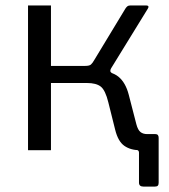

<svg xmlns="http://www.w3.org/2000/svg" viewBox="-20 -550 620 703"><path d="M505.3 133.2Q488.9 133.2 488.9 118.7V8.7Q488.9 0 479.5 -1.4L498.2 -59H549.1Q560.9 -59 560.9 -45.4V119.1Q560.9 126.3 557.9 129.7Q554.9 133.2 546.9 133.2ZM82.6 0V-530H166.6V-308.7H312.5L336.2 -291.2Q388.3 -290.1 414.1 -268.8Q439.8 -247.5 451.2 -203.9L479.3 -95Q484.8 -74.3 494.2 -66.7Q503.6 -59 519.3 -59Q529.2 -59 529.2 -50.3V-8.5Q529.2 -3.8 527.3 -1.9Q525.4 0 520.7 0H492.3Q458.2 0 435.2 -16.1Q412.3 -32.2 401.7 -75L376.8 -174.7Q365.8 -219.7 349 -232.9Q332.3 -246.1 298.2 -246.1H166.6V0ZM292.1 -275.8V-308.7Q307 -308.7 312.9 -313.7Q318.8 -318.8 325.8 -331.3L439.5 -519.1Q442.9 -524.1 446.6 -527.1Q450.2 -530 457.5 -530H515.9Q521.2 -530 523.1 -527Q524.9 -524 521.2 -518.2L386.9 -300Q383.4 -293.9 384 -289.5Q384.6 -285 392.3 -281Z"/></svg>

Font: Libre Franklin Thin
Style: Regular
Weight: 100
Designer: Pablo Impallari, Rodrigo Fuenzalida, Nhung Nguyen
Foundry: Impallari Type
Version: Version 3.000